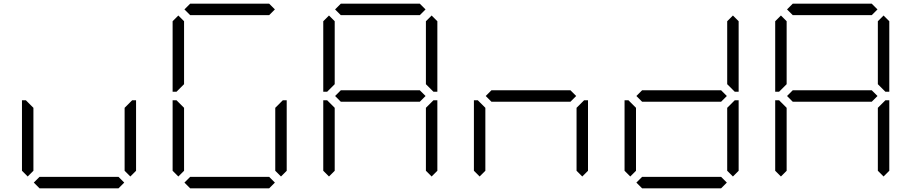

<svg xmlns="http://www.w3.org/2000/svg" viewBox="-20 -1020 4936 1040"><path d="M130 -64 99 -95V-477H120L130 -467L161 -436V-95ZM686 -467 696 -477H717V-95L686 -64L655 -95V-436ZM653 -31 622 0H194L163 -31L194 -62H622Z M946 -64 915 -95V-477H936L946 -467L977 -436V-95ZM1010 -938 979 -969 1010 -1000H1438L1469 -969L1438 -938ZM946 -533 936 -523H915V-905L946 -936L977 -905V-564ZM1502 -467 1512 -477H1533V-95L1502 -64L1471 -95V-436ZM1469 -31 1438 0H1010L979 -31L1010 -62H1438Z M1762 -64 1731 -95V-477H1752L1762 -467L1793 -436V-95ZM1795 -500 1826 -531H2254L2285 -500L2254 -469H1826ZM1826 -938 1795 -969 1826 -1000H2254L2285 -969L2254 -938ZM1762 -533 1752 -523H1731V-905L1762 -936L1793 -905V-564ZM2318 -936 2349 -905V-523H2328L2318 -533L2287 -564V-905ZM2318 -467 2328 -477H2349V-95L2318 -64L2287 -95V-436Z M2578 -64 2547 -95V-477H2568L2578 -467L2609 -436V-95ZM2611 -500 2642 -531H3070L3101 -500L3070 -469H2642ZM3134 -467 3144 -477H3165V-95L3134 -64L3103 -95V-436Z M3394 -64 3363 -95V-477H3384L3394 -467L3425 -436V-95ZM3427 -500 3458 -531H3886L3917 -500L3886 -469H3458ZM3950 -936 3981 -905V-523H3960L3950 -533L3919 -564V-905ZM3950 -467 3960 -477H3981V-95L3950 -64L3919 -95V-436ZM3917 -31 3886 0H3458L3427 -31L3458 -62H3886Z M4210 -64 4179 -95V-477H4200L4210 -467L4241 -436V-95ZM4243 -500 4274 -531H4702L4733 -500L4702 -469H4274ZM4274 -938 4243 -969 4274 -1000H4702L4733 -969L4702 -938ZM4210 -533 4200 -523H4179V-905L4210 -936L4241 -905V-564ZM4766 -936 4797 -905V-523H4776L4766 -533L4735 -564V-905ZM4766 -467 4776 -477H4797V-95L4766 -64L4735 -95V-436Z"/></svg>

Font: DSEG7 Classic Mini
Style: Light
Weight: 300
Designer: Keshikan(Twitter:@keshinomi_88pro)
Version: Version 0.46